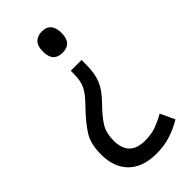

<svg xmlns="http://www.w3.org/2000/svg" viewBox="-233 -596 843 843"><g transform="rotate(-45 188.0 -175.0)"><path d="M219 -543Q194 -543 177.5 -527.5Q161 -512 161 -477Q161 -412 219 -412Q277 -412 277 -477Q277 -543 219 -543ZM188 -331V-312Q188 -270 175 -242Q162 -214 122 -174Q73 -123 47.5 -83Q22 -43 22 23Q22 103 67.5 148Q113 193 197 193Q245 193 285.5 180Q326 167 362 145L331 78Q301 95 271 106Q241 117 202 117Q104 117 104 19Q104 -26 122 -57Q140 -88 187 -136Q226 -176 240.5 -212.5Q255 -249 255 -303V-331Z"/></g></svg>

Font: Noto Sans UI SemiCondensed
Style: Regular
Weight: 400
Width: 4
Designer: Monotype Design Team
Foundry: Monotype Imaging Inc.
Version: 1.001